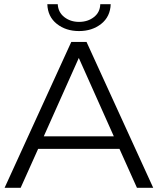

<svg xmlns="http://www.w3.org/2000/svg" viewBox="-20 -901 757 921"><path d="M2 0 322 -700H395L715 0H637L553 -187H163L79 0ZM190 -247H526L358 -623ZM207 -881H257Q259 -842 288.5 -819Q318 -796 359 -796Q401 -796 430.5 -819Q460 -842 461 -881H511Q509 -821 465.5 -786.5Q422 -752 359 -752Q296 -752 252.5 -786.5Q209 -821 207 -881Z"/></svg>

Font: Modern
Style: Small
Weight: 400
Designer: Julieta Ulanovsky
Foundry: Julieta Ulanovsky
Version: Version 8.000